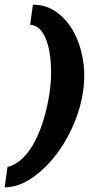

<svg xmlns="http://www.w3.org/2000/svg" viewBox="-45 -684 398 822"><path d="M-25 118 -13 31Q23 22 53 -7.5Q83 -37 105.5 -81Q128 -125 143.5 -178Q159 -231 167 -286Q175 -340 173.5 -391.5Q172 -443 162 -484.5Q152 -526 132.5 -551Q113 -576 84 -578L96 -664Q152 -664 196 -633Q240 -602 269 -550Q298 -498 309.5 -432Q321 -366 311 -295Q300 -219 267.5 -145Q235 -71 187.5 -12Q140 47 85 82.5Q30 118 -25 118Z"/></svg>

Font: Alumni Sans Thin Black
Style: Italic
Weight: 900
Italic angle: -8°
Version: Version 1.016